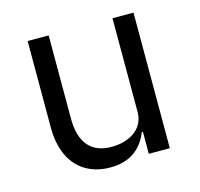

<svg xmlns="http://www.w3.org/2000/svg" viewBox="-83 -605 734 706"><g transform="rotate(-15 284.0 -252.0)"><path d="M403 0H483V-516H403V-159C403 -91 341 -60 278 -60C201 -60 160 -107 160 -199V-516H80V-185C80 -60 148 12 254 12C340 12 379 -35 399 -84H403Z"/></g></svg>

Font: LVC Sans
Style: Regular
Weight: 400
Designer: Mike Abbink, Paul van der Laan, Pieter van Rosmalen
Foundry: Bold Monday
Version: Version 3.0